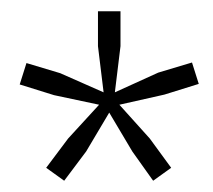

<svg xmlns="http://www.w3.org/2000/svg" viewBox="-20 -704 378 341"><path d="M62 -406 101 -458 156 -518 76 -535 15 -554 27 -592 87 -574 164 -540 154 -622V-684H194V-622L184 -540L261 -575L321 -593L333 -555L272 -536L192 -518L246 -458L284 -406L252 -383L215 -435L174 -504L133 -435L94 -383Z"/></svg>

Font: Mukta Vaani ExtraLight
Style: Regular
Weight: 275
Designer: Noopur Datye, Girish Dalvi, Yashodeep Gholap, Pallavi Karambelkar
Foundry: Ek Type
Version: Version 2.538;PS 1.000;hotconv 16.6.51;makeotf.lib2.5.65220;